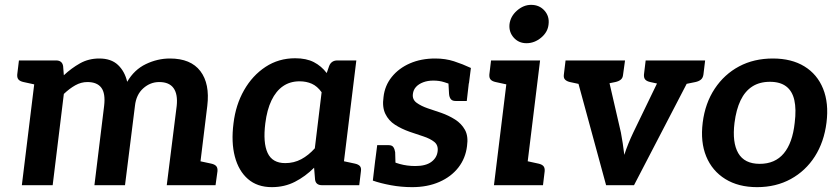

<svg xmlns="http://www.w3.org/2000/svg" viewBox="-20 -763 3451 791"><path d="M70 0 133 -514H211Q236 -514 240 -491L243 -453Q274 -482 309.5 -502Q345 -522 389 -522Q438 -522 466 -495.5Q494 -469 504 -426Q533 -476 581 -499Q629 -522 680 -522Q766 -522 805.5 -470Q845 -418 834 -327L794 0H667L708 -327Q713 -375 695 -400Q677 -425 636 -425Q599 -425 570 -399Q541 -373 536 -327L495 0H369L409 -327Q415 -378 397.5 -401.5Q380 -425 340 -425Q314 -425 290 -411.5Q266 -398 243 -376L197 0ZM158 -514 132 -413 77 -425Q63 -428 56.5 -435Q50 -442 51 -456L58 -514ZM769 0 794 -101 850 -89Q864 -86 870.5 -79Q877 -72 876 -58L868 0Z M1100 8Q1040 8 1001.5 -25.5Q963 -59 947.5 -118Q932 -177 942 -255Q951 -331 985.5 -391.5Q1020 -452 1074 -487.5Q1128 -523 1196 -523Q1242 -523 1273 -507Q1304 -491 1326 -462L1336 -491Q1345 -514 1370 -514H1448L1385 0H1307Q1281 0 1278 -23L1274 -72Q1238 -36 1195 -14Q1152 8 1100 8ZM1155 -91Q1191 -91 1221 -107Q1251 -123 1277 -152L1305 -383Q1287 -408 1264.5 -418Q1242 -428 1214 -428Q1175 -428 1146 -408Q1117 -388 1098.5 -349.5Q1080 -311 1073 -255Q1063 -175 1082.5 -133Q1102 -91 1155 -91ZM1361 0 1386 -101 1442 -89Q1456 -86 1462.5 -79Q1469 -72 1467 -58L1460 0Z M1678 8Q1633 8 1590 0Q1547 -8 1516 -19L1526 -104L1587 -106Q1596 -96 1626.5 -87.5Q1657 -79 1691 -79Q1734 -79 1757 -96Q1780 -113 1783 -140Q1786 -165 1769 -178.5Q1752 -192 1724.5 -201Q1697 -210 1668 -220Q1634 -232 1607.5 -249Q1581 -266 1567.5 -294Q1554 -322 1560 -363Q1565 -410 1594 -446Q1623 -482 1669 -502Q1715 -522 1773 -522Q1815 -522 1850.5 -510.5Q1886 -499 1920 -483L1912 -420L1848 -412Q1830 -418 1810 -424.5Q1790 -431 1765 -431Q1742 -431 1723.5 -424Q1705 -417 1694 -405Q1683 -393 1681 -376Q1678 -353 1696.5 -339.5Q1715 -326 1743 -316.5Q1771 -307 1798 -298Q1829 -287 1855 -270.5Q1881 -254 1895.5 -228Q1910 -202 1904 -161Q1898 -111 1868.5 -73Q1839 -35 1790 -13.5Q1741 8 1678 8ZM1826 -447 1912 -425 1903 -347H1857Q1843 -347 1837 -355Q1831 -363 1830 -376ZM1610 -65 1524 -87 1534 -165H1581Q1595 -165 1600.5 -157Q1606 -149 1608 -136Z M2015 0 2078 -514H2205L2142 0ZM2117 0 2143 -101 2198 -89Q2212 -86 2218.5 -79Q2225 -72 2224 -58L2217 0ZM2103 -514 2077 -413 2022 -425Q2008 -428 2001.5 -435Q1995 -442 1996 -456L2003 -514ZM2149 -585Q2117 -585 2096.5 -608Q2076 -631 2079 -663Q2083 -696 2110 -719.5Q2137 -743 2168 -743Q2202 -743 2223 -719.5Q2244 -696 2240 -663Q2237 -631 2209.5 -608Q2182 -585 2149 -585Z M2477 0 2337 -514H2442Q2456 -514 2464.5 -507Q2473 -500 2475 -490L2538 -217Q2542 -196 2545.5 -173Q2549 -150 2552 -125Q2559 -147 2568.5 -170.5Q2578 -194 2589 -217L2721 -490Q2726 -500 2735.5 -507Q2745 -514 2758 -514H2859L2592 0ZM2422 -481 2426 -514H2500L2496 -481ZM2702 -481 2706 -514H2781L2776 -481ZM2409 -514 2384 -413 2328 -425Q2315 -428 2308 -435Q2301 -442 2303 -456L2310 -514ZM2555 -514 2547 -456Q2546 -442 2537.5 -435Q2529 -428 2515 -425L2456 -413V-514ZM2740 -514 2714 -413 2659 -425Q2645 -428 2638.5 -435Q2632 -442 2633 -456L2640 -514ZM2885 -514 2878 -456Q2876 -442 2867.5 -435Q2859 -428 2845 -425L2786 -413V-514Z M3164 -522Q3241 -522 3294 -489.5Q3347 -457 3371 -397.5Q3395 -338 3385 -258Q3375 -178 3337 -118.5Q3299 -59 3238 -25.5Q3177 8 3099 8Q3022 8 2968 -25.5Q2914 -59 2889.5 -118.5Q2865 -178 2875 -258Q2885 -338 2924.5 -397.5Q2964 -457 3025 -489.5Q3086 -522 3164 -522ZM3110 -88Q3173 -88 3209 -131Q3245 -174 3254 -257Q3261 -313 3252.5 -350.5Q3244 -388 3219 -407Q3194 -426 3152 -426Q3109 -426 3079 -406.5Q3049 -387 3031 -349.5Q3013 -312 3006 -257Q2996 -176 3021.5 -132Q3047 -88 3110 -88Z"/></svg>

Font: Aleo
Style: Bold Italic
Weight: 700
Italic angle: -7°
Version: Version 2.001;gftools[0.9.29]